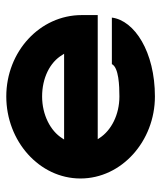

<svg xmlns="http://www.w3.org/2000/svg" viewBox="29 -531 513 611"><g transform="rotate(-90 285.5 -225.5)"><path d="M23 -226C23 -95 142 11 284 11C426 11 526 -54 535 -126H387C376 -104 318 -102 284 -102C226 -102 176 -128 152 -165L148 -171H543V-222C543 -355 427 -462 284 -462C142 -462 23 -357 23 -226ZM147 -278 151 -284C174 -321 225 -348 284 -348C343 -348 393 -323 416 -284L420 -278Z"/></g></svg>

Font: Charger EcoBold
Style: Bold
Weight: 1000
Designer: Jasper
Foundry: Cannot Into Space Fonts
Version: Version 1.1